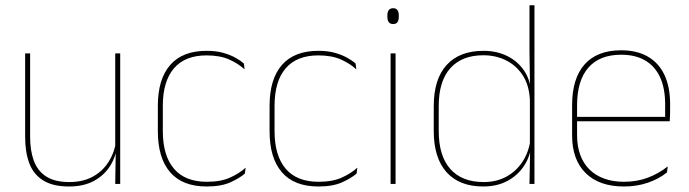

<svg xmlns="http://www.w3.org/2000/svg" viewBox="-20 -684 2564 714"><path d="M92 -485.5V-175.5Q92 -123 106.2 -85.2Q120.5 -47.5 152.5 -27.2Q184.5 -7 238 -7Q288 -7 324.5 -26.8Q361 -46.5 383.2 -81.2Q405.5 -116 412 -160.5L421 -141.5H415.5Q411 -101 389.2 -66.5Q367.5 -32 329.2 -11.2Q291 9.5 237 9.5Q177 9.5 141 -12.8Q105 -35 89.2 -76.2Q73.5 -117.5 73.5 -174.5V-485.5ZM427 -485.5V0H408.5L410.5 -127H408.5V-485.5Z M748.5 9.5Q658.5 9.5 612.8 -43.5Q567 -96.5 567 -196V-290.5Q567 -389.5 612.8 -442.2Q658.5 -495 748.5 -495Q783.5 -495 810 -487.5Q836.5 -480 855.8 -469.2Q875 -458.5 887 -447.5L889.5 -426Q866.5 -447.5 832.2 -462.8Q798 -478 748 -478Q668 -478 626.8 -429.8Q585.5 -381.5 585.5 -290.5V-196.5Q585.5 -105.5 626.8 -56.8Q668 -8 749.5 -8Q801.5 -8 836 -23.8Q870.5 -39.5 893.5 -60.5L890.5 -38.5Q871 -21.5 836.8 -6Q802.5 9.5 748.5 9.5Z M1164 9.5Q1074 9.5 1028.2 -43.5Q982.5 -96.5 982.5 -196V-290.5Q982.5 -389.5 1028.2 -442.2Q1074 -495 1164 -495Q1199 -495 1225.5 -487.5Q1252 -480 1271.2 -469.2Q1290.5 -458.5 1302.5 -447.5L1305 -426Q1282 -447.5 1247.8 -462.8Q1213.5 -478 1163.5 -478Q1083.5 -478 1042.2 -429.8Q1001 -381.5 1001 -290.5V-196.5Q1001 -105.5 1042.2 -56.8Q1083.5 -8 1165 -8Q1217 -8 1251.5 -23.8Q1286 -39.5 1309 -60.5L1306 -38.5Q1286.5 -21.5 1252.2 -6Q1218 9.5 1164 9.5Z M1432.5 0V-485.5H1451V0ZM1442 -594.5Q1431.5 -594.5 1426 -601.2Q1420.5 -608 1420.5 -622V-626.5Q1420.5 -640 1426 -646.8Q1431.5 -653.5 1442 -653.5Q1452.5 -653.5 1457.8 -646.8Q1463 -640 1463 -626.5V-622Q1463 -608 1457.8 -601.2Q1452.5 -594.5 1442 -594.5Z M1777 9.5Q1688 9.5 1640.5 -43.8Q1593 -97 1593 -197V-289.5Q1593 -389.5 1640.8 -442.2Q1688.5 -495 1778.5 -495Q1828.5 -495 1868.5 -474.5Q1908.5 -454 1931.8 -417Q1955 -380 1955.5 -330H1961.5L1950.5 -313.5Q1947.5 -368.5 1923.2 -405Q1899 -441.5 1861 -460Q1823 -478.5 1777.5 -478.5Q1697.5 -478.5 1654.5 -430.2Q1611.5 -382 1611.5 -289.5V-197Q1611.5 -104.5 1654.5 -55.8Q1697.5 -7 1779 -7Q1825.5 -7 1862 -26.5Q1898.5 -46 1922 -81Q1945.5 -116 1952.5 -162.5L1961.5 -144H1956Q1951.5 -101.5 1928.5 -66.8Q1905.5 -32 1867 -11.2Q1828.5 9.5 1777 9.5ZM1949 0 1951.5 -130.5 1950.5 -138V-346.5L1951 -356L1949 -494.5V-664.5H1967.5V0Z M2300 9.5Q2208.5 9.5 2158 -40.2Q2107.5 -90 2107.5 -180.5V-292.5Q2107.5 -392.5 2154.2 -444.8Q2201 -497 2290 -497Q2348.5 -497 2389.2 -473.5Q2430 -450 2451 -405.2Q2472 -360.5 2472 -296.5V-279.5Q2472 -268.5 2471.8 -257.5Q2471.5 -246.5 2470.5 -233H2453.5Q2453.5 -250.5 2453.5 -266.5Q2453.5 -282.5 2453.5 -296Q2453.5 -355.5 2434.8 -396.5Q2416 -437.5 2379.5 -459Q2343 -480.5 2290 -480.5Q2210 -480.5 2168 -432.5Q2126 -384.5 2126 -292.5V-243.5V-239.5V-181Q2126 -140 2137.8 -108Q2149.5 -76 2172 -53.8Q2194.5 -31.5 2227 -19.8Q2259.5 -8 2300.5 -8Q2348 -8 2388 -22.8Q2428 -37.5 2463 -65L2460.5 -43Q2431 -19 2390 -4.8Q2349 9.5 2300 9.5ZM2116 -233V-249.5H2464V-233Z"/></svg>

Font: Anek Odia Medium Thin
Style: Regular
Weight: 250
Version: Version 1.003